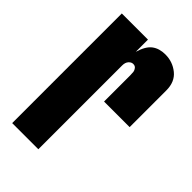

<svg xmlns="http://www.w3.org/2000/svg" viewBox="-223 -824 907 907"><g transform="rotate(45 230.5 -370.5)"><path d="M41 0V-732.4H215.8V-650.9Q230.5 -701.2 256.8 -721.2Q283.2 -741.2 323.7 -741.2Q372.6 -741.2 409.7 -711.2Q446.8 -681.2 446.8 -624V-378.9H275.9V-554.2Q275.9 -567.4 274.7 -576.4Q273.4 -585.4 266.8 -593.8Q260.3 -602.1 248 -602.1Q235.4 -602.1 225.6 -590.8Q215.8 -579.6 215.8 -560.1V0Z"/></g></svg>

Font: Anton
Style: Regular
Weight: 400
Foundry: vernon adams
Version: Version 1.000